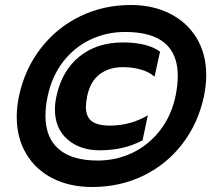

<svg xmlns="http://www.w3.org/2000/svg" viewBox="-20 -734 846 769"><path d="M47 -266Q47 -306 56 -349Q79 -457 143 -540Q207 -623 300.5 -668.5Q394 -714 504 -714Q592 -714 660.5 -679.5Q729 -645 767.5 -581.5Q806 -518 806 -433Q806 -394 797 -349Q774 -241 711 -158.5Q648 -76 554.5 -30.5Q461 15 349 15Q260 15 191.5 -19.5Q123 -54 85 -118Q47 -182 47 -266ZM683 -349Q692 -393 692 -430Q692 -606 481 -606Q407 -606 342.5 -575.5Q278 -545 233 -487Q188 -429 171 -349Q162 -307 162 -271Q162 -183 215 -137Q268 -91 372 -91Q445 -91 509.5 -121.5Q574 -152 620 -210.5Q666 -269 683 -349ZM200 -296Q200 -321 206 -348Q228 -451 298 -507.5Q368 -564 472 -564Q571 -564 621 -527L599 -427Q577 -446 544 -455.5Q511 -465 472 -465Q416 -465 378.5 -436Q341 -407 329 -348Q324 -321 324 -306Q324 -267 347 -249Q370 -231 421 -231Q502 -231 572 -272L551 -172Q477 -132 379 -132Q301 -132 250.5 -175.5Q200 -219 200 -296Z"/></svg>

Font: Prompt Semibold
Style: Italic
Weight: 600
Italic angle: -12°
Designer: Katatrad Team
Foundry: CadsonDemak
Version: Version 1.000